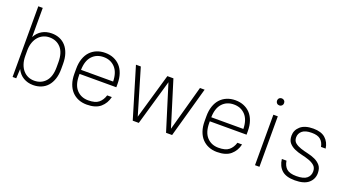

<svg xmlns="http://www.w3.org/2000/svg" viewBox="-52 -1241 3240 1787"><g transform="rotate(20 1568.0 -347.0)"><path d="M299 6Q245 6 202.5 -19Q160 -44 136 -93L131 0H95V-700H139V-411Q164 -458 205.5 -482Q247 -506 301 -506Q344 -506 379.5 -491Q415 -476 440.5 -447Q466 -418 480.5 -375Q495 -332 495 -275V-225Q495 -168 480.5 -125Q466 -82 440.5 -53Q415 -24 378.5 -9Q342 6 299 6ZM294 -36Q363 -36 406 -83.5Q449 -131 449 -225V-275Q449 -369 406 -416.5Q363 -464 294 -464Q262 -464 234.5 -452Q207 -440 186 -417Q165 -394 152.5 -360.5Q140 -327 139 -284V-225Q139 -180 151 -144.5Q163 -109 184 -85Q205 -61 233 -48.5Q261 -36 294 -36Z M830 6Q784 6 746.5 -9.5Q709 -25 682 -54Q655 -83 640 -126Q625 -169 625 -225V-275Q625 -330 640 -373.5Q655 -417 682 -446Q709 -475 746.5 -490.5Q784 -506 830 -506Q876 -506 913.5 -490.5Q951 -475 978 -446Q1005 -417 1020 -373.5Q1035 -330 1035 -275V-240H671V-225Q671 -131 715 -83.5Q759 -36 830 -36Q899 -36 932.5 -63.5Q966 -91 981 -140H1027Q1012 -75 965 -34.5Q918 6 830 6ZM830 -464Q760 -464 716.5 -417.5Q673 -371 671 -280H989Q987 -371 943 -417.5Q899 -464 830 -464Z M1475 -450 1345 0H1285L1135 -500H1183L1316 -51L1446 -500H1506L1645 -51L1769 -500H1815L1675 0H1615Z M2120 6Q2074 6 2036.5 -9.5Q1999 -25 1972 -54Q1945 -83 1930 -126Q1915 -169 1915 -225V-275Q1915 -330 1930 -373.5Q1945 -417 1972 -446Q1999 -475 2036.5 -490.5Q2074 -506 2120 -506Q2166 -506 2203.5 -490.5Q2241 -475 2268 -446Q2295 -417 2310 -373.5Q2325 -330 2325 -275V-240H1961V-225Q1961 -131 2005 -83.5Q2049 -36 2120 -36Q2189 -36 2222.5 -63.5Q2256 -91 2271 -140H2317Q2302 -75 2255 -34.5Q2208 6 2120 6ZM2120 -464Q2050 -464 2006.5 -417.5Q1963 -371 1961 -280H2279Q2277 -371 2233 -417.5Q2189 -464 2120 -464Z M2496 -500H2540V0H2496ZM2518 -600Q2503 -600 2493 -610Q2483 -620 2483 -635Q2483 -650 2493 -660Q2503 -670 2518 -670Q2533 -670 2543 -660Q2553 -650 2553 -635Q2553 -620 2543 -610Q2533 -600 2518 -600Z M2891 6Q2804 6 2761.5 -32.5Q2719 -71 2711 -140H2757Q2765 -89 2795 -62.5Q2825 -36 2891 -36Q2963 -36 2994 -62Q3025 -88 3025 -130Q3025 -167 3002.5 -187Q2980 -207 2946 -219Q2912 -231 2873 -239.5Q2834 -248 2800 -263Q2766 -278 2743.5 -303.5Q2721 -329 2721 -375Q2721 -430 2764 -468Q2807 -506 2891 -506Q2970 -506 3011.5 -468.5Q3053 -431 3061 -370H3015Q3007 -414 2978.5 -439Q2950 -464 2891 -464Q2826 -464 2796.5 -438.5Q2767 -413 2767 -375Q2767 -340 2789.5 -321.5Q2812 -303 2846 -291.5Q2880 -280 2919 -271.5Q2958 -263 2992 -247.5Q3026 -232 3048.5 -205Q3071 -178 3071 -130Q3071 -71 3027 -32.5Q2983 6 2891 6Z"/></g></svg>

Font: PT Root UI Web Light
Style: Regular
Weight: 300
Designer: Vitaly Kuzmin
Foundry: ParaType Ltd.
Version: Version 1.000W